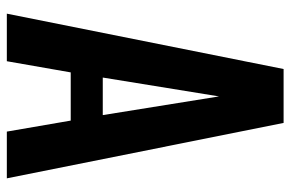

<svg xmlns="http://www.w3.org/2000/svg" viewBox="-164 -686 850 562"><g transform="rotate(90 261.0 -405.0)"><path d="M20 0 182.1 -810.1H339.8L502 0H365.2L333 -187H191.9L159.2 0ZM207 -280.8H316.9L262.2 -621.1Z"/></g></svg>

Font: Oswald Medium
Style: Regular
Weight: 500
Designer: Vernon Adams
Foundry: Vernon Adams
Version: Version 4.103